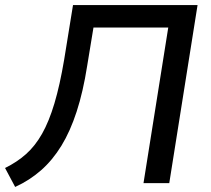

<svg xmlns="http://www.w3.org/2000/svg" viewBox="-31 -725 835 760"><path d="M29 15 -11 -60Q36 -83 72 -115Q108 -147 135.5 -195.5Q163 -244 184.5 -316Q206 -388 223 -489L258 -705H751L639 0H537L635 -616H339L314 -464Q298 -362 272.5 -283.5Q247 -205 212 -148Q177 -91 131.5 -51Q86 -11 29 15Z"/></svg>

Font: Nunito Sans 7pt Medium
Style: Italic
Weight: 500
Italic angle: -9°
Designer: Vernon Adams
Foundry: Vernon Adams
Version: Version 3.101;gftools[0.9.27]